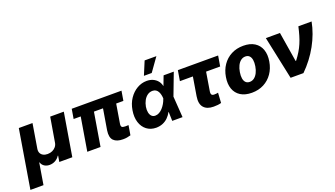

<svg xmlns="http://www.w3.org/2000/svg" viewBox="-115 -1444 3997 2291"><g transform="rotate(-20 1883.0 -298.0)"><path d="M-36.6 195.3 85.9 -545.9H259.8L208.5 -235.4Q204.1 -206.1 214.6 -183.8Q225.1 -161.6 248.3 -149.2Q271.5 -136.7 304.2 -136.7Q337.4 -136.7 364.7 -149.2Q392.1 -161.6 409.9 -183.8Q427.7 -206.1 432.1 -235.4L484.4 -545.9H657.2L566.4 0H401.4L414.1 -76.2H409.2Q389.2 -43.9 355.7 -25.1Q322.3 -6.3 281.7 -6.3Q243.2 -6.3 215.6 -25.1Q188 -43.9 178.2 -76.2H174.3L129.4 195.3Z M1389.6 -545.9 1369.1 -423.3H737.3L757.8 -545.9ZM1015.6 -545.9 924.8 0H756.8L847.7 -545.9ZM1130.9 -545.9H1297.9L1237.8 -182.6Q1232.9 -152.3 1243.4 -141.1Q1253.9 -129.9 1285.6 -129.9Q1298.3 -129.9 1308.8 -130.4Q1319.3 -130.9 1328.1 -131.3L1307.6 -8.8Q1285.2 -2 1260.7 2.2Q1236.3 6.3 1210 5.9Q1130.9 6.3 1092 -32.5Q1053.2 -71.3 1066.4 -159.2Z M1629.9 11.7Q1559.1 11.2 1510 -26.4Q1460.9 -64 1439.9 -130.1Q1418.9 -196.3 1433.1 -281.2Q1446.3 -362.8 1487.5 -423.8Q1528.8 -484.9 1587.2 -518.8Q1645.5 -552.7 1710 -552.7Q1754.4 -552.7 1789.1 -537.1Q1823.7 -521.5 1846.9 -493.4Q1870.1 -465.3 1877.9 -427.7L1928.7 -431.6L1947.8 -269L1966.3 0H1835.4L1827.1 -284.2Q1826.2 -309.6 1821 -333.3Q1815.9 -356.9 1805.4 -376Q1794.9 -395 1777.8 -406.2Q1760.7 -417.5 1735.4 -417.5Q1699.7 -417.5 1671.4 -397.5Q1643.1 -377.4 1624.3 -343.3Q1605.5 -309.1 1597.7 -265.6Q1591.3 -225.1 1597.9 -193.8Q1604.5 -162.6 1622.3 -145Q1640.1 -127.4 1667.5 -127.4Q1693.8 -127.4 1718 -140.9Q1742.2 -154.3 1762.5 -176.5Q1782.7 -198.7 1798.1 -225.1Q1813.5 -251.5 1822.3 -276.9L1924.3 -545.9H2053.7L1949.7 -271.5L1878.4 -119.6L1829.1 -114.3Q1810.1 -78.1 1781.5 -49.6Q1752.9 -21 1714.8 -4.9Q1676.8 11.2 1629.9 11.7ZM1701.7 -620.6 1772.5 -790.5H1921.9L1800.8 -620.6Z M2616.7 -545.9 2594.7 -414.1H2083.5L2105.5 -545.9ZM2270 -545.9H2437.5L2377 -176.3Q2374.5 -158.7 2377.2 -147Q2379.9 -135.3 2388.7 -129.6Q2397.5 -124 2413.1 -124Q2430.7 -124 2440.4 -125.2Q2450.2 -126.5 2463.9 -128.9L2456.1 -1.5Q2433.1 4.9 2411.4 7.3Q2389.6 9.8 2359.4 9.8Q2274.4 9.8 2234.1 -37.1Q2193.8 -84 2209 -176.8Z M2845.7 10.3Q2759.3 10.3 2703.1 -25.4Q2647 -61 2624.5 -124.5Q2602.1 -188 2616.2 -272.5Q2629.9 -356.4 2673.1 -419.4Q2716.3 -482.4 2783.7 -517.6Q2851.1 -552.7 2937 -552.7Q3022.5 -552.7 3078.6 -517.3Q3134.8 -481.9 3157.5 -418.2Q3180.2 -354.5 3166 -270Q3152.3 -186.5 3108.9 -123.3Q3065.4 -60.1 2998.3 -24.9Q2931.2 10.3 2845.7 10.3ZM2865.2 -120.6Q2897 -120.6 2922.4 -139.9Q2947.8 -159.2 2965.1 -193.6Q2982.4 -228 2989.7 -272.9Q2997.1 -318.4 2991.5 -352.3Q2985.8 -386.2 2967.3 -405Q2948.7 -423.8 2917 -423.8Q2885.3 -423.8 2859.6 -404.5Q2834 -385.3 2816.9 -350.8Q2799.8 -316.4 2792.5 -271Q2785.2 -226.1 2790.5 -192.1Q2795.9 -158.2 2814.7 -139.4Q2833.5 -120.6 2865.2 -120.6Z M3338.4 0 3222.7 -545.9H3401.9L3463.4 -168H3469.2Q3504.9 -214.4 3530.3 -256.6Q3555.7 -298.8 3574.2 -342.3Q3592.8 -385.7 3607.4 -435.3Q3622.1 -484.9 3635.7 -545.9H3803.7Q3775.4 -398.9 3697.8 -257.8Q3620.1 -116.7 3501.5 0Z"/></g></svg>

Font: Inter Tight ExtraBold
Style: Italic
Weight: 800
Italic angle: -9.39999°
Designer: Rasmus Andersson
Foundry: rsms
Version: Version 3.004